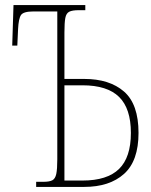

<svg xmlns="http://www.w3.org/2000/svg" viewBox="-20 -734 594 754"><path d="M122 0V-20H150Q174 -20 185.5 -26Q197 -32 201 -51Q205 -70 205 -108V-689H111Q72 -689 62.5 -675Q53 -661 51 -620L48 -555H28L33 -714H315V-694H289Q264 -694 252 -688Q240 -682 236.5 -663.5Q233 -645 233 -606V-424H311Q410 -424 467 -374.5Q524 -325 524 -212Q524 -102 467 -51Q410 0 311 0ZM233 -25H304Q401 -25 447.5 -70.5Q494 -116 494 -212Q494 -308 447.5 -353.5Q401 -399 304 -399H233Z"/></svg>

Font: Noto Serif Condensed Thin
Style: Regular
Weight: 100
Width: 3
Designer: Monotype Design Team
Foundry: Monotype Imaging Inc.
Version: Version 2.013; ttfautohint (v1.8.4.7-5d5b)